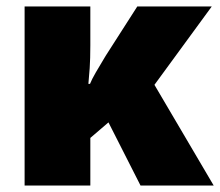

<svg xmlns="http://www.w3.org/2000/svg" viewBox="-20 -573 680 593"><path d="M634 -553 457 -311 640 0H414L315 -195L259 -147V0H56V-553H259V-433Q259 -392 257 -362.5Q255 -333 253 -314H258Q263 -327 276 -349.5Q289 -372 306 -400L404 -553Z"/></svg>

Font: Noto Sans Display Black
Style: Regular
Weight: 900
Designer: Monotype Design Team
Foundry: Monotype Imaging Inc.
Version: Version 2.003